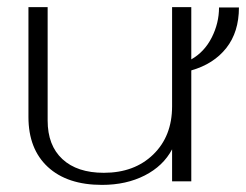

<svg xmlns="http://www.w3.org/2000/svg" viewBox="-20 -510 692 540"><path d="M518 -312V0H464V-90Q439 -43 387 -16.5Q335 10 267 10Q169 10 114.5 -40.5Q60 -91 60 -181V-490H114V-171Q114 -101 155.5 -62.5Q197 -24 272 -24Q358 -24 411 -75.5Q464 -127 464 -211V-490H518V-343Q555 -364 575.5 -404.5Q596 -445 596 -489H652Q652 -420 616.5 -375Q581 -330 518 -312Z"/></svg>

Font: Fahkwang ExtraLight
Style: Regular
Weight: 275
Designer: Suppakit Chalermlarp | Katatrad Co.,Ltd.
Foundry: Cadson Demak Co.,Ltd.
Version: Version 1.000; ttfautohint (v1.6)